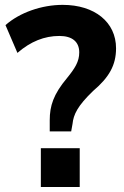

<svg xmlns="http://www.w3.org/2000/svg" viewBox="-20 -749 496 769"><path d="M299.3 0V-155.3H143.6V0ZM265.1 -222.7 270.5 -252.9C274.4 -290 290 -324.2 353 -384.8C417.5 -439.5 444.8 -488.3 444.8 -555.7C444.8 -660.2 359.4 -729.5 231 -729.5C147 -729.5 58.6 -698.7 2 -648.4L49.8 -537.1C102.5 -583 158.2 -605 217.8 -605C270 -605 297.4 -581.1 297.4 -539.1C297.4 -502 279.8 -475.1 248.5 -436.5C193.8 -371.1 179.2 -324.7 179.2 -267.6V-222.7Z"/></svg>

Font: Winston
Style: Bold
Weight: 700
Designer: Vernon Adams, Kim Jin-seong, David Berlow, Cristiano Sobral
Foundry: The Winston Project Authors
Version: Version 3.004